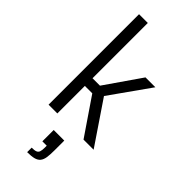

<svg xmlns="http://www.w3.org/2000/svg" viewBox="-322 -788 1115 1115"><g transform="rotate(45 235.5 -230.0)"><path d="M76 0V-743H148V-289H209L362 -510H443L268 -263L446 0H363L209 -226H148V0ZM183 283V246Q206 246 217.5 241.5Q229 237 233 225Q237 213 237 192V176H201V83H288V163Q288 199 284.5 222Q281 245 270 258.5Q259 272 238 277.5Q217 283 183 283Z"/></g></svg>

Font: Saira SemiCondensed
Style: Regular
Weight: 400
Width: 4
Designer: Hector Gatti with collaboration of the Omnibus-Type team
Foundry: Omnibus-Type
Version: Version 1.101